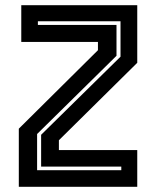

<svg xmlns="http://www.w3.org/2000/svg" viewBox="-20 -720 602 740"><path d="M123 -64H447.5V-78H138.5V-200.5L444.5 -501.5V-638H126V-624H429V-505L123 -203.5ZM52.5 0V-224L357.5 -526.5V-558.5H62V-700H509V-478L207 -179.5V-141.5H509V0Z"/></svg>

Font: Tourney Thin
Style: Regular
Weight: 100
Designer: Tyler Finck
Foundry: Etcetera Type Co
Version: Version 1.015